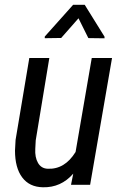

<svg xmlns="http://www.w3.org/2000/svg" viewBox="-20 -770 514 800"><path d="M415.5 -617.2V-610.4L348.1 -611.3L307.1 -693.8L234.9 -611.8L166.5 -610.8V-617.7L284.7 -750H333ZM285.2 -46.4Q233.9 12.2 158.7 10.3Q102.5 9.3 72.5 -30.8Q42.5 -70.8 42.5 -142.6L44.9 -187L102.1 -528.3H185.5L128.9 -185.5L127 -149.9Q125 -114.3 138.4 -91.1Q151.9 -67.9 178.7 -66.9Q249.5 -63.5 294.9 -136.7L362.3 -528.3H446.8L355.5 0H275.9Z"/></svg>

Font: TypoPRO Roboto
Style: Italic
Weight: 400
Italic angle: -12°
Designer: Google
Version: Version 2.136; 2016